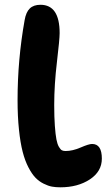

<svg xmlns="http://www.w3.org/2000/svg" viewBox="-20 -780 450 811"><path d="M234.9 11.2Q215.3 11.2 199.5 8.3Q183.6 5.4 164.3 -4.2Q145 -13.7 129.9 -29.3Q114.7 -44.9 100.1 -73Q85.4 -101.1 75.7 -138.9Q65.9 -176.8 60.1 -232.4Q54.2 -288.1 54.2 -356.9Q54.2 -528.3 84 -694.8Q89.8 -729 106 -744.4Q122.1 -759.8 150.9 -759.8Q231.9 -759.8 231.9 -640.1Q231.9 -614.7 220.5 -518.3Q209 -421.9 209 -336.9Q209 -285.2 211.7 -248.3Q214.4 -211.4 218.3 -191.2Q222.2 -170.9 229 -159.4Q235.8 -147.9 241.9 -145Q248 -142.1 256.8 -142.1Q286.6 -142.1 320.8 -157Q355 -171.9 369.1 -171.9Q410.2 -171.9 410.2 -109.9Q410.2 -55.7 359.4 -22.2Q308.6 11.2 234.9 11.2Z"/></svg>

Font: Shantell Sans Irregular
Style: Bold
Weight: 700
Designer: Stephen Nixon, Anya Danilova, Shantell Martin
Foundry: Arrow Type
Version: Version 1.006;[9816181b4]